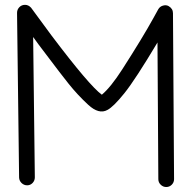

<svg xmlns="http://www.w3.org/2000/svg" viewBox="-20 -729 771 775"><path d="M113.8 -579.6 120.6 -13.2Q120.6 0 111.6 9.5Q102.5 19 89.6 19Q76.7 19 67.1 9.8Q57.6 0.5 57.1 -12.2L48.8 -677.2Q48.8 -690.4 58.1 -700Q67.4 -709.5 81.1 -709.5Q94.7 -709.5 105.5 -697.8L188.5 -585Q340.8 -383.3 391.1 -346.7Q426.8 -376.5 473.6 -449.2Q555.7 -577.1 599.6 -656.7L618.7 -691.4Q625 -702.6 637.7 -706.3Q650.4 -710 660.2 -704.6Q678.2 -694.3 678.2 -675.8L682.6 -5.9Q682.6 7.3 673.3 16.6Q664.1 25.9 651.1 25.9Q638.2 25.9 628.7 16.6Q619.1 7.3 619.1 -5.9L615.7 -557.6Q525.9 -407.2 481.9 -352.5Q438 -297.9 413.6 -285.2Q379.4 -266.1 336.2 -305.9Q293 -345.7 256.3 -391.8Q219.7 -438 182.4 -487.8Q145 -537.6 137.2 -547.4Z"/></svg>

Font: Chilanka
Style: Regular
Weight: 400
Designer: Santhosh Thottingal <santhosh.thottingal@gmail.com>
Foundry: Swathanthra Malayalam Computing(SMC)
Version: Version 1.3; 20181103